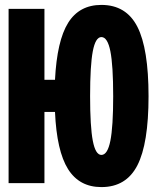

<svg xmlns="http://www.w3.org/2000/svg" viewBox="-20 -746 640 782"><path d="M15 0V-710H161V-421H204Q212 -580 257.5 -653Q303 -726 393 -726Q494 -726 539.5 -637Q585 -548 585 -354Q585 -161 539.5 -72.5Q494 16 393 16Q303 16 257 -57.5Q211 -131 204 -290H161V0ZM393 -115Q418 -115 429.5 -172.5Q441 -230 441 -354Q441 -480 429.5 -537.5Q418 -595 393 -595Q369 -595 358 -537.5Q347 -480 347 -354Q347 -230 358 -172.5Q369 -115 393 -115Z"/></svg>

Font: Geist Mono UltraBlack
Style: Regular
Weight: 900
Monospace: yes
Designer: Basement.studio, Andrés Briganti, Mateo Zaragoza
Foundry: Basement.studio, Vercel, Andrés Briganti, Guido Ferreyra, Mateo Zaragoza
Version: Version 1.400; ttfautohint (v1.8.4.7-5d5b)